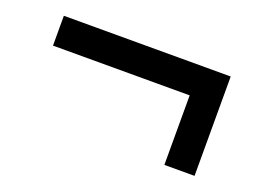

<svg xmlns="http://www.w3.org/2000/svg" viewBox="-58 -554 715 532"><g transform="rotate(20 300.0 -288.5)"><path d="M546 -435V-142H457V-347H54V-435Z"/></g></svg>

Font: PRinguin Sans
Style: Bold
Weight: 700
Designer: Vernon Adams
Foundry: Vernon Adams
Version: ""